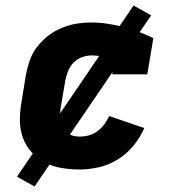

<svg xmlns="http://www.w3.org/2000/svg" viewBox="-20 -610 640 700"><path d="M270 8Q237 8 204.5 2.5Q172 -3 144.5 -17Q117 -31 96 -54Q75 -77 64 -106.5Q53 -136 52.5 -169Q52 -202 58 -235L74 -335Q79 -362 88 -388.5Q97 -415 114.5 -438Q132 -461 155 -479Q178 -497 204.5 -508Q231 -519 258 -523.5Q285 -528 311 -528Q342 -528 372 -523.5Q402 -519 430 -511.5Q458 -504 485.5 -494Q513 -484 539 -471L517 -339H389L397 -390Q377 -397 356.5 -402.5Q336 -408 314 -408Q297 -408 279 -401.5Q261 -395 248 -381.5Q235 -368 228 -350.5Q221 -333 218 -316L201 -216Q198 -196 199 -177Q200 -158 209 -142.5Q218 -127 234.5 -119.5Q251 -112 270 -112Q287 -112 304 -116.5Q321 -121 335 -131.5Q349 -142 360 -156.5Q371 -171 378 -187L506 -143Q492 -110 467 -79.5Q442 -49 410 -29Q378 -9 341.5 -0.5Q305 8 270 8ZM106 70 42 34 467 -590 531 -554Z"/></svg>

Font: Iosevka Etoile Heavy
Style: Italic
Weight: 900
Italic angle: -9°
Designer: Belleve Invis
Foundry: Belleve Invis
Version: Version 22.1.2; ttfautohint (v1.8.4)